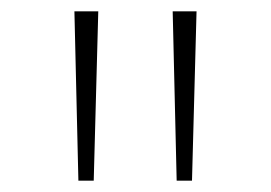

<svg xmlns="http://www.w3.org/2000/svg" viewBox="-20 -678 477 338"><path d="M111 -658H153L145 -360H118ZM284 -658H326L318 -360H291Z"/></svg>

Font: Ysabeau Light
Style: Regular
Weight: 300
Designer: Christian Thalmann (Catharsis Fonts)
Version: Version 0.003